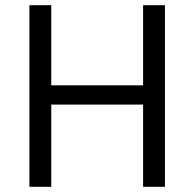

<svg xmlns="http://www.w3.org/2000/svg" viewBox="-20 -718 747 738"><path d="M530 -316H177V0H93V-698H177V-390H530V-698H614V0H530Z"/></svg>

Font: IBM Plex Sans Arabic
Style: Regular
Weight: 400
Designer: Mike Abbink, Paul van der Laan, Pieter van Rosmalen, Wael Morcos, Khajak Apelian
Foundry: Bold Monday
Version: Version 1.1